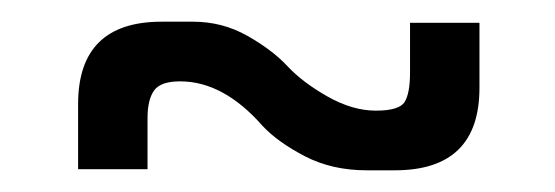

<svg xmlns="http://www.w3.org/2000/svg" viewBox="-20 -373 512 177"><path d="M318 -216Q286 -216 261 -229Q236 -242 222 -257Q186 -298 146 -298Q128 -298 122 -289.5Q116 -281 116 -264V-217H52V-277Q52 -353 129 -353H158Q185 -353 208 -340Q231 -327 245 -312Q259 -297 282 -284Q305 -271 326.5 -271Q348 -271 353 -279Q358 -287 358 -306V-352H422V-292Q422 -216 344 -216Z"/></svg>

Font: Teko Light
Style: Regular
Weight: 300
Designer: Manushi Parikh, Jonny Pinhorn
Foundry: Indian Type Foundry
Version: Version 1.105;PS 1.0;hotconv 1.0.78;makeotf.lib2.5.61930; tt